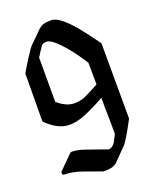

<svg xmlns="http://www.w3.org/2000/svg" viewBox="-168 -985 894 1116"><g transform="rotate(-20 279.0 -427.0)"><path d="M519 -200 518 -666Q492 -702 470 -731.5Q448 -761 433 -779Q341 -892 290 -892Q259 -892 241.5 -887Q224 -882 207 -866Q190 -848 172 -831Q154 -814 137.5 -797.5Q121 -781 88 -728Q83 -719 77 -710Q71 -701 65 -691.5Q59 -682 53.5 -671.5Q48 -661 42 -652L40 -360Q40 -359 41.5 -355.5Q43 -352 45 -351Q78 -319 112.5 -301.5Q147 -284 184 -284Q228 -284 282 -306Q336 -328 405 -366L409 -371Q409 -339 409 -311Q409 -284 410 -257Q411 -230 411 -202Q411 -175 411 -144Q400 -124 394 -112Q388 -100 386 -94L387 -99Q371 -73 347 -72L305 -87Q256 -104 215 -118.5Q174 -133 138 -133Q135 -133 132 -131Q129 -129 128 -128L47 -47Q40 -40 43 -31.5Q46 -23 55 -23Q100 -23 155 -5Q181 5 211 15Q241 25 275 38Q312 38 330 32.5Q348 27 365 11H364L432 -58Q448 -74 468.5 -109Q489 -144 519 -200ZM409 -451Q334 -411 315 -403Q299 -397 282.5 -394.5Q266 -392 252 -392Q225 -392 199 -404.5Q173 -417 149 -438V-713Q153 -719 155.5 -721.5Q158 -724 160 -729V-730Q172 -748 180.5 -760.5Q189 -773 189 -773Q196 -784 221 -784Q256 -784 332 -692Q352 -668 369.5 -643Q387 -618 408 -586Z"/></g></svg>

Font: MM Taunggyi
Style: Regular
Weight: 400
Designer: Khon Soe Zaw Thu
Version: Version 1.00 July 18, 2016, initial release